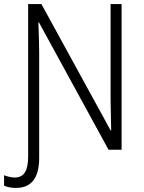

<svg xmlns="http://www.w3.org/2000/svg" viewBox="-51 -734 704 941"><path d="M-31 176V125Q-2 136 22 136Q55 136 71 111Q87 86 87 32V-714H152L491 -95H494L493 -136Q491 -212 491 -247V-714H545V0H481L140 -624H137Q141 -530 141 -472V40Q141 187 27 187Q-6 187 -31 176Z"/></svg>

Font: Noto Sans UI NarrowLight
Style: Regular
Weight: 300
Width: 4
Designer: Monotype Design Team
Foundry: Monotype Imaging Inc.
Version: Version 1.001